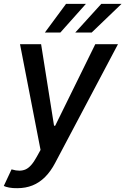

<svg xmlns="http://www.w3.org/2000/svg" viewBox="-52 -776 653 1000"><path d="M38.1 204.1Q14.6 204.6 -4.4 200.9Q-23.4 197.3 -32.2 192.4L8.3 106L11.2 106.9Q51.8 119.1 81.1 106.4Q110.4 93.8 139.2 41L159.2 4.9L52.2 -545.9H162.1L229.5 -121.1H235.4L444.3 -545.9H562.5L235.4 72.3Q212.4 116.2 182.9 145.8Q153.3 175.3 117.4 189.7Q81.5 204.1 38.1 204.1ZM339.8 -606.4 475.6 -755.9H581.1L425.3 -606.4ZM181.6 -606.4 292 -755.9H395.5L262.2 -606.4Z"/></svg>

Font: Inter Tight Medium
Style: Italic
Weight: 500
Italic angle: -9.39999°
Designer: Rasmus Andersson
Foundry: rsms
Version: Version 3.004